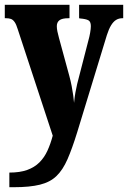

<svg xmlns="http://www.w3.org/2000/svg" viewBox="-23 -556 534 801"><path d="M16 164Q60 164 90.5 153Q121 142 141.5 121.5Q162 101 175 72.5Q188 44 197 10L51 -434Q45 -454 38 -464Q31 -474 22.5 -477Q14 -480 2 -480H-3V-536H267V-480H263Q236 -480 225 -471.5Q214 -463 214 -447Q214 -437 216.5 -424.5Q219 -412 223 -398L266 -240Q272 -218 276 -197Q280 -176 282.5 -158Q285 -140 286 -127Q288 -150 291.5 -169.5Q295 -189 299 -206L347 -392Q350 -402 353 -419Q356 -436 356 -447Q356 -466 345.5 -471.5Q335 -477 311 -479L307 -480V-536H491V-480H488Q473 -480 461.5 -473Q450 -466 440.5 -450.5Q431 -435 423 -410L299 -4Q278 64 258.5 108.5Q239 153 212.5 178.5Q186 204 143.5 214.5Q101 225 35 225H16Z"/></svg>

Font: Noto Serif Khmer ExtraCondensed Black
Style: Regular
Weight: 900
Width: 2
Designer: Danh Hong and the Monotype Design Team
Foundry: Monotype Imaging Inc.
Version: Version 2.004